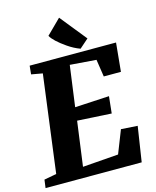

<svg xmlns="http://www.w3.org/2000/svg" viewBox="-162 -1078 952 1172"><g transform="rotate(-15 313.5 -491.5)"><path d="M-15.6 -51.8 62.5 -66.4 142.6 -680.7 71.8 -693.4 77.1 -747.1H623L605.5 -566.4H497.1L480.5 -675.8L314.9 -688.5L279.8 -430.2L496.6 -441.9L485.4 -335.4L270 -347.7L231.9 -66.4L458 -83.5L515.1 -228.5L619.1 -221.7L585 0H-22.5ZM404.3 -766.6Q364.7 -780.8 326.2 -807.6Q254.4 -857.4 234.9 -893.1L326.2 -983.4L460.9 -816.4Z"/></g></svg>

Font: Merriweather
Style: Heavy Italic
Weight: 900
Italic angle: -7°
Designer: Eben Sorkin
Foundry: Eben Sorkin
Version: Version 1.001